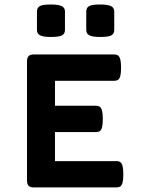

<svg xmlns="http://www.w3.org/2000/svg" viewBox="-20 -817 640 837"><path d="M141.1 -686.5V-766.6Q141.1 -783.7 153.8 -790.5Q166.5 -797.4 200.7 -797.4Q235.4 -797.4 249.3 -790.3Q263.2 -783.2 263.2 -766.6V-686.5Q263.2 -669.9 250.2 -662.8Q237.3 -655.8 203.1 -655.8Q168.9 -655.8 155 -662.8Q141.1 -669.9 141.1 -686.5ZM356 -686.5V-766.6Q356 -783.7 368.7 -790.5Q381.3 -797.4 415.5 -797.4Q450.2 -797.4 464.1 -790.3Q478 -783.2 478 -766.6V-686.5Q478 -669.9 465.1 -662.8Q452.1 -655.8 418 -655.8Q383.8 -655.8 369.9 -662.8Q356 -669.9 356 -686.5ZM517.6 -57.1Q517.6 -34.2 514.4 -21.7Q511.2 -9.3 504.9 -4.6Q498.5 0 486.8 0H128.4Q111.8 0 104.7 -7.1Q97.7 -14.2 97.7 -30.8V-548.8Q97.7 -565.4 104.7 -572.5Q111.8 -579.6 128.4 -579.6H477.1Q488.8 -579.6 495.1 -574.7Q501.5 -569.8 504.6 -557.4Q507.8 -544.9 507.8 -522Q507.8 -499 504.6 -486.6Q501.5 -474.1 495.1 -469.5Q488.8 -464.8 477.1 -464.8H219.7V-356H397.5Q409.2 -356 415.5 -351.1Q421.9 -346.2 425 -333.7Q428.2 -321.3 428.2 -298.3Q428.2 -275.4 425 -262.9Q421.9 -250.5 415.5 -245.8Q409.2 -241.2 397.5 -241.2H219.7V-114.7H486.8Q498.5 -114.7 504.9 -109.9Q511.2 -105 514.4 -92.5Q517.6 -80.1 517.6 -57.1Z"/></svg>

Font: Courier Prime Sans
Style: Bold
Weight: 700
Designer: Alan Dague-Greene
Foundry: Quote-Unquote Apps
Version: Version 3.020